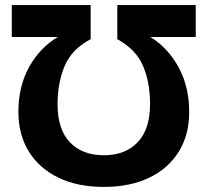

<svg xmlns="http://www.w3.org/2000/svg" viewBox="-20 -734 826 764"><path d="M393.1 -116.2Q478.5 -116.2 527.8 -168Q577.1 -219.7 577.1 -319.8Q577.1 -406.2 549.1 -471.9Q521 -537.6 446.8 -578.1V-713.9H758.8V-586.9H578.1Q648.4 -543.9 690.7 -466.3Q732.9 -388.7 732.9 -288.1Q732.9 -197.8 691.4 -130.6Q649.9 -63.5 573.7 -26.9Q497.6 9.8 393.1 9.8Q288.6 9.8 212.4 -27.1Q136.2 -64 94.7 -131.1Q53.2 -198.2 53.2 -289.1Q53.2 -389.6 95.5 -466.6Q137.7 -543.5 210 -586.9H26.9V-713.9H340.8V-578.1Q266.1 -539.1 237.5 -471.9Q209 -404.8 209 -318.8Q209 -219.2 258.3 -167.7Q307.6 -116.2 393.1 -116.2Z"/></svg>

Font: Open Sans
Style: Bold
Weight: 700
Designer: Monotype Design Team
Foundry: Monotype Imaging Inc.
Version: Version 3.000; ttfautohint (v1.8.4)